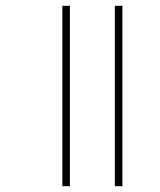

<svg xmlns="http://www.w3.org/2000/svg" viewBox="-20 -642 550 662"><path d="M376 -622H402V0H376ZM195 -622H221V0H195Z"/></svg>

Font: Noto Sans SemiCondensed Thin
Style: Regular
Weight: 100
Width: 4
Designer: Monotype Design Team
Foundry: Monotype Imaging Inc.
Version: Version 2.013; ttfautohint (v1.8.4.7-5d5b)